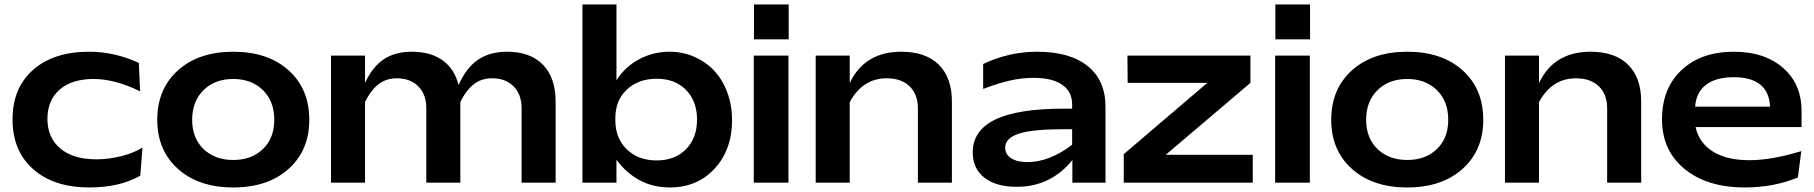

<svg xmlns="http://www.w3.org/2000/svg" viewBox="-20 -805 7993 846"><path d="M373 -577.1Q484.9 -577.1 591.8 -527.8L597.2 -402.8Q485.8 -457 392.1 -457Q296.9 -457 242.9 -410.2Q189 -363.3 189 -280.8Q189 -198.7 245.6 -150.9Q302.2 -103 403.8 -103Q457.5 -103 513.2 -116.7Q568.8 -130.4 607.9 -154.8L598.1 -30.8Q506.8 21 374 21Q217.3 21 126.2 -59.6Q35.2 -140.1 35.2 -278.8Q35.2 -417 125.7 -497.1Q216.3 -577.1 373 -577.1Z M672.9 -276.9Q672.9 -413.1 764.2 -495.1Q855.5 -577.1 1007.8 -577.1Q1160.6 -577.1 1251.7 -495.1Q1342.8 -413.1 1342.8 -276.9Q1342.8 -142.6 1251.5 -60.8Q1160.2 21 1007.8 21Q855.5 21 764.2 -60.8Q672.9 -142.6 672.9 -276.9ZM1007.8 -100.1Q1088.4 -100.1 1138.4 -148.2Q1188.5 -196.3 1188.5 -276.9Q1188.5 -358.9 1138.4 -408Q1088.4 -457 1007.8 -457Q926.8 -457 876.7 -407.7Q826.7 -358.4 826.7 -276.9Q826.7 -196.8 876.7 -148.4Q926.8 -100.1 1007.8 -100.1Z M1438.5 0V-560.1H1588.4V-439Q1620.6 -510.3 1670.7 -543.7Q1720.7 -577.1 1794.4 -577.1Q1877.4 -577.1 1930.4 -539.1Q1983.4 -501 2000.5 -430.2Q2033.7 -505.4 2085.7 -541.3Q2137.7 -577.1 2214.4 -577.1Q2316.4 -577.1 2372.3 -519.8Q2428.2 -462.4 2428.2 -357.9V0H2278.3V-328.1Q2278.3 -388.7 2243.2 -424.3Q2208 -460 2148.4 -460Q2103 -460 2069.8 -435.5Q2036.6 -411.1 2008.3 -356V0H1858.4V-328.1Q1858.4 -388.7 1823.2 -424.3Q1788.1 -460 1728.5 -460Q1683.1 -460 1649.9 -435.5Q1616.7 -411.1 1588.4 -356V0Z M2930.2 -577.1Q2986.8 -577.1 3037.1 -555.7Q3087.4 -534.2 3124.8 -495.6Q3162.1 -457 3183.8 -399.9Q3205.6 -342.8 3205.6 -275.9Q3205.6 -145 3128.9 -62Q3052.2 21 2931.2 21Q2858.4 21 2798.8 -10.7Q2739.3 -42.5 2696.3 -101.1V0H2546.4V-785.2H2696.3V-451.2Q2733.9 -510.7 2796.1 -543.9Q2858.4 -577.1 2930.2 -577.1ZM2873.5 -458Q2793 -458 2742.2 -410.4Q2691.4 -362.8 2691.4 -285.2V-274.9Q2691.4 -195.8 2741.9 -147Q2792.5 -98.1 2873.5 -98.1Q2954.1 -98.1 3002.7 -147.5Q3051.3 -196.8 3051.3 -277.8Q3051.3 -359.4 3002.9 -408.7Q2954.6 -458 2873.5 -458Z M3301.3 -560.1H3454.1V0H3301.3ZM3302.2 -785.2H3455.1V-631.8H3302.2Z M3574.2 0V-560.1H3724.1V-439Q3789.6 -577.1 3951.2 -577.1Q4058.6 -577.1 4116.5 -520Q4174.3 -462.9 4174.3 -357.9V0H4024.4V-328.1Q4024.4 -389.6 3987.8 -424.8Q3951.2 -460 3887.2 -460Q3780.8 -460 3724.1 -355V0Z M4266.1 -133.8Q4266.1 -230.5 4365.5 -278.3Q4464.8 -326.2 4667 -326.2H4704.1V-345.2Q4704.1 -401.4 4660.2 -431.6Q4616.2 -461.9 4535.2 -461.9Q4483.9 -461.9 4432.9 -450.7Q4381.8 -439.5 4312 -413.1V-522.9Q4426.3 -577.1 4549.8 -577.1Q4694.3 -577.1 4772.7 -513.9Q4851.1 -450.7 4851.1 -334V0H4705.1V-100.1Q4662.1 -44.9 4600.3 -13.4Q4538.6 18.1 4460 18.1Q4368.7 18.1 4317.4 -22.2Q4266.1 -62.5 4266.1 -133.8ZM4409.2 -154.8Q4409.2 -125 4435.3 -107.9Q4461.4 -90.8 4506.8 -90.8Q4603.5 -90.8 4704.1 -167V-235.8H4670.9Q4529.3 -235.8 4469.2 -216.1Q4409.2 -196.3 4409.2 -154.8Z M4930.7 -125 5299.8 -439.9H4948.7L4947.8 -560.1H5489.7V-439.9L5116.7 -123H5500V0H4931.6V-125Z M5598.6 -560.1H5751.5V0H5598.6ZM5599.6 -785.2H5752.4V-631.8H5599.6Z M5845.7 -276.9Q5845.7 -413.1 5937 -495.1Q6028.3 -577.1 6180.7 -577.1Q6333.5 -577.1 6424.6 -495.1Q6515.6 -413.1 6515.6 -276.9Q6515.6 -142.6 6424.3 -60.8Q6333 21 6180.7 21Q6028.3 21 5937 -60.8Q5845.7 -142.6 5845.7 -276.9ZM6180.7 -100.1Q6261.2 -100.1 6311.3 -148.2Q6361.3 -196.3 6361.3 -276.9Q6361.3 -358.9 6311.3 -408Q6261.2 -457 6180.7 -457Q6099.6 -457 6049.6 -407.7Q5999.5 -358.4 5999.5 -276.9Q5999.5 -196.8 6049.6 -148.4Q6099.6 -100.1 6180.7 -100.1Z M6611.3 0V-560.1H6761.2V-439Q6826.7 -577.1 6988.3 -577.1Q7095.7 -577.1 7153.6 -520Q7211.4 -462.9 7211.4 -357.9V0H7061.5V-328.1Q7061.5 -389.6 7024.9 -424.8Q6988.3 -460 6924.3 -460Q6817.9 -460 6761.2 -355V0Z M7620.1 -577.1Q7754.9 -577.1 7836.4 -506.1Q7918 -435.1 7918 -316.9V-245.1H7451.2Q7466.3 -175.8 7527.3 -137.5Q7588.4 -99.1 7688 -99.1Q7786.6 -99.1 7917 -139.2L7901.9 -22.9Q7794.9 21 7668 21Q7502 21 7402.6 -60.5Q7303.2 -142.1 7303.2 -278.8Q7303.2 -415.5 7389.4 -496.3Q7475.6 -577.1 7620.1 -577.1ZM7779.3 -335Q7773.4 -464.8 7619.1 -464.8Q7541 -464.8 7497.3 -431.6Q7453.6 -398.4 7449.2 -335Z"/></svg>

Font: Mattone
Style: Regular
Weight: 400
Width: 6
Designer: Nunzio Mazzaferro
Foundry: Collletttivo
Version: Version 2.000;Glyphs 3.2 (3217)